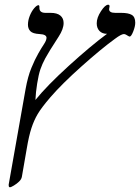

<svg xmlns="http://www.w3.org/2000/svg" viewBox="-20 -608 596 818"><path d="M436 -463.9Q415.5 -463.9 403.8 -476.1Q392.1 -488.3 392.1 -508.8Q392.1 -532.7 410.2 -560.3Q428.2 -587.9 440.9 -587.9Q446.8 -587.9 446.8 -581.1L444.8 -568.8Q444.8 -553.2 471.2 -553.2H496.1Q527.3 -553.2 541.7 -544.4Q556.2 -535.6 556.2 -511.2Q556.2 -495.6 547.6 -473.9Q539.1 -452.1 532.2 -452.1L527.3 -454.1Q514.6 -462.9 507.8 -462.9Q497.1 -462.9 470.2 -442.9Q411.6 -400.4 327.6 -325.4Q243.7 -250.5 194.8 -193.8Q156.2 -148.9 140.4 -121.8Q124.5 -94.7 113.8 -61.8Q103 -28.8 94.2 23.9L73.2 145Q71.3 155.8 61.5 165.3Q51.8 174.8 39.1 182.4Q26.4 189.9 22.9 189.9Q17.1 189.9 17.1 182.1V177.7L88.9 -228Q98.6 -282.2 113.8 -318.8Q128.9 -355.5 143.1 -380.1Q157.2 -404.8 167.5 -420.2Q177.7 -435.5 178.2 -446.8Q178.2 -461.4 148.9 -462.9Q119.6 -464.4 109.4 -475.1Q99.1 -485.8 99.1 -502.9Q99.1 -521 106.7 -540.3Q114.3 -559.6 125.5 -572.8Q136.7 -585.9 144 -585.9Q147.9 -585.9 147.9 -578.1V-574.2Q147.9 -553.2 173.8 -553.2H195.8Q223.1 -553.2 237.1 -541.7Q251 -530.3 251 -509.8Q251 -484.4 230 -452.1Q186 -384.3 172.9 -359.6Q159.7 -335 152.1 -312.7Q144.5 -290.5 138.4 -252.4Q132.3 -214.4 130.9 -182.1Q179.7 -242.7 273.4 -327.9Q367.2 -413.1 436 -463.9Z"/></svg>

Font: Tinos
Style: Italic
Weight: 400
Italic angle: -16.333°
Designer: Steve Matteson
Foundry: Monotype Imaging Inc.
Version: Version 1.32